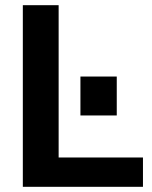

<svg xmlns="http://www.w3.org/2000/svg" viewBox="-20 -720 587 740"><path d="M68 -700H206V-113H531V0H68ZM290 -425H430V-275H290Z"/></svg>

Font: Uncut Sans Variable
Style: Regular
Weight: 400
Designer: Kasper Nordkvist
Foundry: UNCUT.wtf
Version: Version 1.304;Glyphs 3.2 (3246)